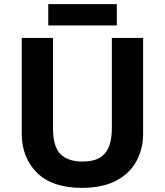

<svg xmlns="http://www.w3.org/2000/svg" viewBox="-20 -897 796 927"><path d="M671 -714V-252Q671 -178 638.5 -118.5Q606 -59 540.5 -24.5Q475 10 375 10Q233 10 159 -62.5Q85 -135 85 -254V-714H236V-277Q236 -189 272 -153Q308 -117 379 -117Q453 -117 486.5 -156Q520 -195 520 -278V-714ZM544 -877V-774H213V-877Z"/></svg>

Font: Noto Sans IKEA
Style: Bold
Weight: 600
Designer: Monotype Design Team
Foundry: Monotype Imaging Inc.
Version: Version 2.001